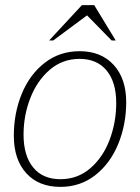

<svg xmlns="http://www.w3.org/2000/svg" viewBox="-20 -720 547 750"><path d="M34 -190Q34 -278 65 -353.5Q96 -429 154.5 -474.5Q213 -520 291 -520Q375 -520 424 -466.5Q473 -413 473 -321Q473 -234 442 -158Q411 -82 352.5 -36Q294 10 216 10Q131 10 82.5 -43.5Q34 -97 34 -190ZM434 -318Q434 -399 396.5 -444.5Q359 -490 291 -490Q224 -490 174.5 -447.5Q125 -405 98.5 -337Q72 -269 72 -194Q72 -112 109.5 -66Q147 -20 216 -20Q283 -20 332.5 -62.5Q382 -105 408 -173.5Q434 -242 434 -318ZM300 -700H348L432 -562H416L320 -660L188 -562H172Z"/></svg>

Font: Thasadith
Style: Italic
Weight: 400
Italic angle: -9°
Designer: Cadson Demak Co.,Ltd.
Foundry: Cadson Demak Co.,Ltd.
Version: Version 1.000; ttfautohint (v1.6)